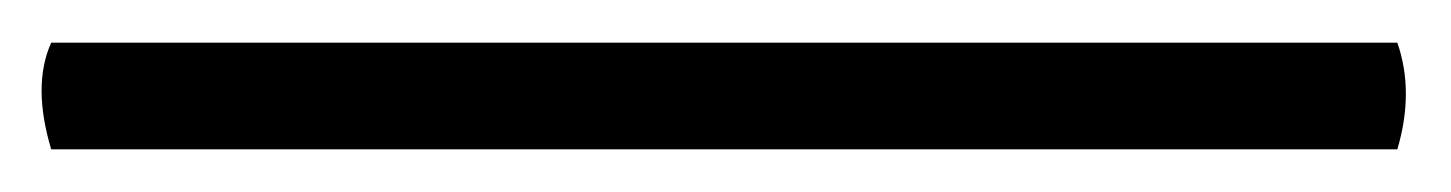

<svg xmlns="http://www.w3.org/2000/svg" viewBox="-26 -20 680 90"><path d="M629 50H-2Q-11 20 -2 0H629Q637 23 629 50Z"/></svg>

Font: Adamina
Style: Regular
Weight: 400
Designer: Cyreal (www.cyreal.org)
Foundry: Cyreal
Version: Version 1.011